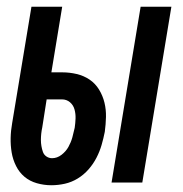

<svg xmlns="http://www.w3.org/2000/svg" viewBox="-20 -540 540 568"><path d="M310 0 396 -520H487L401 0ZM132 8Q110 8 89 2Q68 -4 52.5 -17Q37 -30 27.5 -49Q18 -68 14.5 -89Q11 -110 11.5 -132Q12 -154 16 -176L73 -520H164L132 -326H164Q186 -326 207 -321Q228 -316 245 -304.5Q262 -293 273 -275Q284 -257 289 -236.5Q294 -216 293.5 -194Q293 -172 290 -150Q286 -130 280.5 -111Q275 -92 265.5 -73.5Q256 -55 242 -39Q228 -23 210 -12Q192 -1 172 3.5Q152 8 132 8ZM134 -72Q149 -72 162 -82Q175 -92 182.5 -105.5Q190 -119 194 -133.5Q198 -148 201 -162Q203 -176 203.5 -189.5Q204 -203 200.5 -216Q197 -229 187 -237.5Q177 -246 163 -246H118L105 -163Q103 -154 102 -144.5Q101 -135 101 -126Q101 -117 102.5 -108Q104 -99 107 -90.5Q110 -82 117.5 -77Q125 -72 134 -72Z"/></svg>

Font: Iosevka SS18 Medium
Style: Italic
Weight: 500
Italic angle: -9°
Monospace: yes
Designer: Belleve Invis
Foundry: Belleve Invis
Version: Version 25.1.1; ttfautohint (v1.8.4)